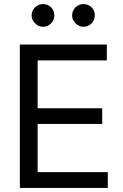

<svg xmlns="http://www.w3.org/2000/svg" viewBox="-20 -927 608 947"><path d="M78 -707.2H506.9V-629.1H165.7V-393H484.1V-315.6H165.7V-78H511.7V0H78ZM136 -850.8Q136 -866.4 144 -879.3Q151.9 -892.3 164.5 -899.5Q177.1 -906.8 192 -906.8Q207.9 -906.8 220.6 -899.5Q233.4 -892.3 240.7 -879.5Q247.9 -866.7 247.9 -850.8Q247.9 -836 240.7 -823.4Q233.4 -810.8 220.6 -802.8Q207.9 -794.9 192 -794.9Q177.5 -794.9 164.7 -802.8Q151.9 -810.8 144 -823.5Q136 -836.3 136 -850.8ZM335.6 -850.8Q335.6 -866.4 343.6 -879.3Q351.5 -892.3 364.1 -899.5Q376.7 -906.8 391.6 -906.8Q407.1 -906.8 420.1 -899.5Q433 -892.3 440.3 -879.3Q447.5 -866.4 447.5 -850.8Q447.5 -836 440.3 -823.4Q433 -810.8 420.1 -802.8Q407.1 -794.9 391.6 -794.9Q377.1 -794.9 364.3 -802.8Q351.5 -810.8 343.6 -823.5Q335.6 -836.3 335.6 -850.8Z"/></svg>

Font: Pretendard Variable
Style: Regular
Weight: 400
Designer: Base glyphs from Inter by Rasmus Andersson; Hangul glyphs from Noto Sans CJK(Source Han Sans) by Jang Soo-young and Kang
Foundry: Kil Hyung-jin
Version: Version 1.100;FEAKit 1.0